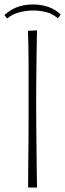

<svg xmlns="http://www.w3.org/2000/svg" viewBox="-26 -838 292 860"><path d="M99 -700 140 -702Q140 -702 139.5 -685Q139 -668 138.5 -638Q138 -608 137.5 -567.5Q137 -527 136.5 -479.5Q136 -432 136 -381Q136 -330 136.5 -276Q137 -222 137.5 -172.5Q138 -123 138.5 -83.5Q139 -44 139.5 -21Q140 2 140 2H100Q100 2 100 -26Q100 -54 100.5 -98.5Q101 -143 101.5 -195Q102 -247 102 -295.5Q102 -344 102 -379Q102 -415 102 -461Q102 -507 102 -554Q102 -601 101 -640Q100 -679 99 -700ZM6 -755 -6 -770Q17 -793 49.5 -805.5Q82 -818 121 -818Q159 -818 190.5 -807Q222 -796 246 -773L233 -756Q209 -777 180 -784Q151 -791 123 -791Q91 -791 59.5 -782.5Q28 -774 6 -755Z"/></svg>

Font: Truculenta Thin
Style: Regular
Weight: 250
Version: Version 1.002